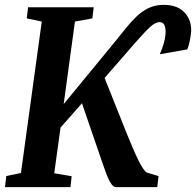

<svg xmlns="http://www.w3.org/2000/svg" viewBox="-22 -773 809 793"><path d="M-1.5 0 4 -46 64.5 -58.5 150.5 -684 88.5 -697 94 -743H365L359.5 -697L287.5 -684L241 -343L453.5 -601.5Q476 -628.5 497.2 -655.5Q518.5 -682.5 541.5 -704.5Q564.5 -726.5 592 -739.8Q619.5 -753 654.5 -753Q694.5 -753 720 -737.5Q745.5 -722 757.2 -697Q769 -672 767.5 -644.5Q765.5 -620 761.2 -600.8Q757 -581.5 751.5 -569L638 -549Q645 -564.5 652.5 -587.5Q660 -610.5 662 -637.5Q662.5 -656.5 657.2 -669Q652 -681.5 637 -681.5Q628 -681.5 618.5 -676.5Q609 -671.5 597.5 -661.2Q586 -651 571.5 -635Q557 -619 537 -597L410 -451L501.5 -221.5Q516 -186 528 -158.2Q540 -130.5 550 -110.2Q560 -90 568.5 -77.5Q577 -65 584 -60.5L633 -45.5L627.5 0H457.5Q448 -0.5 440.2 -10Q432.5 -19.5 425 -36.2Q417.5 -53 409.5 -76.2Q401.5 -99.5 391.5 -128L316.5 -346.5L228 -246L202 -57.5L274 -45L269 0Z"/></svg>

Font: Merriweather 24pt SemiCondensed
Style: Bold Italic
Weight: 700
Width: 4
Italic angle: -7.8°
Designer: Eben Sorkin
Foundry: Eben Sorkin
Version: Version 2.101